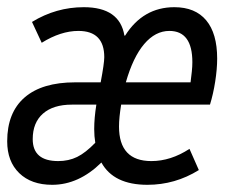

<svg xmlns="http://www.w3.org/2000/svg" viewBox="-29 -502 629 534"><path d="M116 12Q58 12 24.5 -20.5Q-9 -53 -9 -109Q-9 -189 39.5 -231Q88 -273 180 -273H251Q261 -326 261 -343Q261 -416 189 -416Q140 -416 87 -383L60 -441Q127 -482 204 -482Q304 -482 317 -403H319Q369 -482 456 -482Q514 -482 544.5 -445.5Q575 -409 575 -339Q575 -310 569.5 -275Q564 -240 555 -211H308Q302 -175 302 -150Q302 -54 392 -54Q446 -54 498 -88L524 -29Q458 12 381 12Q287 12 253 -50Q190 12 116 12ZM321 -273H501Q503 -289 504.5 -303Q506 -317 506 -329Q506 -416 442 -416Q403 -416 372 -379.5Q341 -343 321 -273ZM133 -54Q162 -54 185.5 -65.5Q209 -77 236 -105Q233 -123 233 -143Q233 -174 239 -211H171Q119 -211 90.5 -186Q62 -161 62 -115Q62 -54 133 -54Z"/></svg>

Font: Sometype Mono
Style: Italic
Weight: 400
Italic angle: -12°
Monospace: yes
Designer: Ryoichi Tsunekawa
Foundry: Dharma Type
Version: Version 1.000; ttfautohint (v1.8.3)